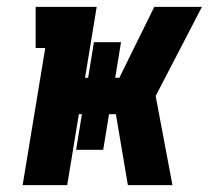

<svg xmlns="http://www.w3.org/2000/svg" viewBox="-20 -540 640 560"><path d="M46 0 112 -400H84V-520H262L228 -313H237L254 -417H333L316 -313H328L430 -520H569L434 -260L483 0H353L318 -207H298L281 -103H202L219 -207H210L176 0Z"/></svg>

Font: Iosevka Etoile Heavy
Style: Italic
Weight: 900
Italic angle: -9°
Designer: Belleve Invis
Foundry: Belleve Invis
Version: Version 22.1.2; ttfautohint (v1.8.4)